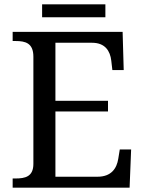

<svg xmlns="http://www.w3.org/2000/svg" viewBox="-20 -860 663 880"><path d="M173 -781H463V-840H173ZM38 0H574L581 -175H529L522 -132C515 -88 490 -50 427 -50H234V-349H475V-398H234V-664H402C462 -664 485 -626 490 -582L495 -539H547L542 -714H38V-672H51C96 -672 133 -663 133 -600V-109C133 -50 95 -42 51 -42H38Z"/></svg>

Font: Noto Nastaliq Urdu
Style: Regular
Weight: 400
Designer: Monotype Design Team (Patrick Giasson: type design, Kamal Mansour: OpenType code, Glenda Bellarosa). Updated by Simon Co
Foundry: Monotype Imaging Inc., Simon Cozens
Version: Version 3.009